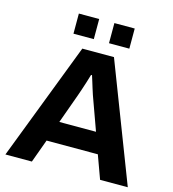

<svg xmlns="http://www.w3.org/2000/svg" viewBox="-125 -975 974 1079"><g transform="rotate(15 362.0 -436.0)"><path d="M6.1 0 269.6 -686.4H453.8L718.1 0H556.9L507.6 -135.3H209.4L160.1 0ZM251.5 -254.9H464.9L403.7 -424.4Q399.7 -434.8 394.3 -450.6Q389 -466.5 383.2 -485.1Q377.4 -503.7 371.6 -522.6Q365.8 -541.5 361 -556.3H355.4Q349.8 -536.7 341.8 -511.3Q333.7 -486 325.9 -462.7Q318.1 -439.3 312.7 -424.4ZM199.9 -754.6V-871.7H318.2V-754.6ZM406.6 -754.6V-871.7H524.9V-754.6Z"/></g></svg>

Font: Archivo SemiBold
Style: Regular
Weight: 600
Designer: Hector Gatti
Foundry: Omnibus-Type
Version: Version 2.001